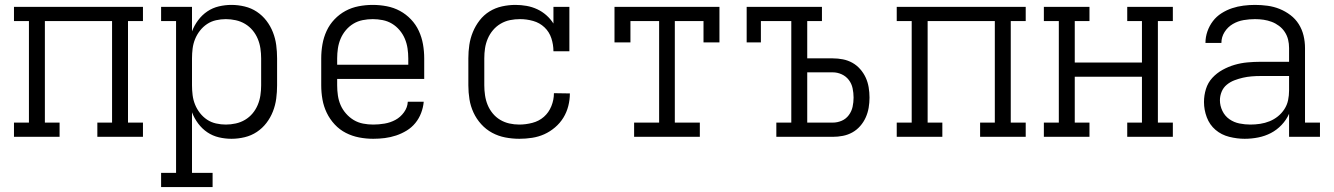

<svg xmlns="http://www.w3.org/2000/svg" viewBox="-20 -558 5440 783"><path d="M37 0V-58H98V-472H37V-530H563V-472H502V-58H563V0H377V-58H437V-472H163V-58H223V0Z M637 205V147H698V-472H637V-530H763V-430Q772 -454 788 -475.5Q804 -497 825.5 -511.5Q847 -526 872.5 -532Q898 -538 924 -538Q951 -538 978 -531.5Q1005 -525 1027.5 -510Q1050 -495 1066.5 -473.5Q1083 -452 1093 -426.5Q1103 -401 1106.5 -374Q1110 -347 1110 -320V-210Q1110 -183 1106.5 -156Q1103 -129 1093 -103.5Q1083 -78 1066.5 -56.5Q1050 -35 1027.5 -20Q1005 -5 978 1.5Q951 8 924 8Q898 8 872.5 2Q847 -4 825.5 -18.5Q804 -33 788 -54.5Q772 -76 763 -100V147H847V205ZM901 -50Q921 -50 941.5 -54.5Q962 -59 979.5 -69.5Q997 -80 1010 -95.5Q1023 -111 1031 -130Q1039 -149 1042 -169.5Q1045 -190 1045 -210V-320Q1045 -340 1042 -360.5Q1039 -381 1031 -400Q1023 -419 1010 -434.5Q997 -450 979.5 -460.5Q962 -471 941.5 -475.5Q921 -480 901 -480Q881 -480 861 -475.5Q841 -471 824.5 -460Q808 -449 795.5 -433Q783 -417 775.5 -398.5Q768 -380 765.5 -360Q763 -340 763 -320V-210Q763 -190 765.5 -170Q768 -150 775.5 -131.5Q783 -113 795.5 -97Q808 -81 824.5 -70Q841 -59 861 -54.5Q881 -50 901 -50Z M1502 8Q1473 8 1444.5 2.5Q1416 -3 1390.5 -16Q1365 -29 1345 -50.5Q1325 -72 1312.5 -98Q1300 -124 1295 -152.5Q1290 -181 1290 -210V-320Q1290 -349 1295 -377.5Q1300 -406 1312 -432Q1324 -458 1344 -479Q1364 -500 1389 -513.5Q1414 -527 1442.5 -532.5Q1471 -538 1500 -538Q1529 -538 1557.5 -532.5Q1586 -527 1611 -513.5Q1636 -500 1656 -479Q1676 -458 1688 -432Q1700 -406 1705 -377.5Q1710 -349 1710 -320V-236H1355V-210Q1355 -189 1358 -168.5Q1361 -148 1369 -129.5Q1377 -111 1391 -95Q1405 -79 1422.5 -68.5Q1440 -58 1460.5 -54Q1481 -50 1502 -50Q1525 -50 1548.5 -54Q1572 -58 1592.5 -69Q1613 -80 1627.5 -100Q1642 -120 1643 -143H1708Q1706 -120 1697.5 -97.5Q1689 -75 1674 -56.5Q1659 -38 1638.5 -25.5Q1618 -13 1595.5 -5.5Q1573 2 1549.5 5Q1526 8 1502 8ZM1355 -294H1645V-320Q1645 -340 1642 -360.5Q1639 -381 1631 -400Q1623 -419 1609.5 -435Q1596 -451 1578.5 -461.5Q1561 -472 1540.5 -476Q1520 -480 1500 -480Q1480 -480 1459.5 -476Q1439 -472 1421.5 -461.5Q1404 -451 1390.5 -435Q1377 -419 1369 -400Q1361 -381 1358 -360.5Q1355 -340 1355 -320Z M2098 8Q2069 8 2040.5 2.5Q2012 -3 1987 -16.5Q1962 -30 1942.5 -51.5Q1923 -73 1911 -99Q1899 -125 1894.5 -153Q1890 -181 1890 -210V-320Q1890 -348 1894 -375Q1898 -402 1908.5 -427.5Q1919 -453 1936 -475Q1953 -497 1976.5 -511.5Q2000 -526 2027.5 -532Q2055 -538 2082 -538Q2105 -538 2127.5 -534Q2150 -530 2170.5 -520.5Q2191 -511 2208 -496Q2225 -481 2237 -462V-530H2302V-349H2237Q2237 -376 2228.5 -402Q2220 -428 2200.5 -446.5Q2181 -465 2154.5 -472.5Q2128 -480 2101 -480Q2080 -480 2060 -476Q2040 -472 2022 -461.5Q2004 -451 1990.5 -435Q1977 -419 1969 -400Q1961 -381 1958 -361Q1955 -341 1955 -320V-210Q1955 -190 1958 -169.5Q1961 -149 1968.5 -130.5Q1976 -112 1989 -96Q2002 -80 2019.5 -69.5Q2037 -59 2057 -54.5Q2077 -50 2098 -50Q2124 -50 2151 -57Q2178 -64 2198 -81.5Q2218 -99 2228.5 -125Q2239 -151 2239 -178L2304 -177Q2304 -151 2297.5 -125.5Q2291 -100 2277.5 -78Q2264 -56 2243.5 -38.5Q2223 -21 2199.5 -10.5Q2176 0 2150 4Q2124 8 2098 8Z M2566 0V-58H2668V-472H2551V-385H2486V-530H2914V-385H2849V-472H2732V-58H2834V0Z M3146 0V-58H3207V-472H3083V-385H3025V-530H3332V-472H3272V-320H3376Q3397 -320 3417.5 -316Q3438 -312 3456 -302Q3474 -292 3488 -276Q3502 -260 3510.5 -241.5Q3519 -223 3522.5 -202Q3526 -181 3526 -160Q3526 -139 3522.5 -118.5Q3519 -98 3510.5 -79Q3502 -60 3488 -44Q3474 -28 3456 -18Q3438 -8 3417.5 -4Q3397 0 3376 0ZM3376 -58Q3395 -58 3412.5 -65.5Q3430 -73 3441.5 -88.5Q3453 -104 3457 -122.5Q3461 -141 3461 -160Q3461 -179 3457 -198Q3453 -217 3441.5 -232Q3430 -247 3412.5 -255Q3395 -263 3376 -263H3272V-58Z M3637 0V-58H3698V-472H3637V-530H4163V-472H4102V-58H4163V0H3977V-58H4037V-472H3763V-58H3823V0Z M4237 0V-58H4298V-472H4237V-530H4423V-472H4363V-303H4637V-472H4577V-530H4763V-472H4702V-58H4763V0H4577V-58H4637V-245H4363V-58H4423V0Z M5056 8Q5025 8 4993 0Q4961 -8 4937 -28.5Q4913 -49 4901.5 -79.5Q4890 -110 4890 -142Q4890 -169 4898 -195Q4906 -221 4924 -240.5Q4942 -260 4965.5 -273Q4989 -286 5014.5 -293.5Q5040 -301 5067 -303.5Q5094 -306 5120 -306H5237V-362Q5237 -380 5233 -396.5Q5229 -413 5219.5 -427.5Q5210 -442 5196 -452.5Q5182 -463 5166 -469Q5150 -475 5133 -477.5Q5116 -480 5098 -480Q5075 -480 5051.5 -476Q5028 -472 5007.5 -460Q4987 -448 4974 -427.5Q4961 -407 4961 -383H4896Q4896 -407 4904 -430Q4912 -453 4926.5 -472Q4941 -491 4961.5 -504Q4982 -517 5004.5 -524.5Q5027 -532 5051 -535Q5075 -538 5098 -538Q5124 -538 5149.5 -534.5Q5175 -531 5198.5 -521.5Q5222 -512 5242.5 -496.5Q5263 -481 5276.5 -459.5Q5290 -438 5296 -413Q5302 -388 5302 -362V-58H5363V0H5237V-94Q5226 -69 5206.5 -48.5Q5187 -28 5163 -15.5Q5139 -3 5111.5 2.5Q5084 8 5056 8ZM5079 -50Q5099 -50 5119 -53Q5139 -56 5157.5 -63.5Q5176 -71 5191.5 -83.5Q5207 -96 5218 -113Q5229 -130 5233 -149.5Q5237 -169 5237 -189V-248H5120Q5102 -248 5084 -246.5Q5066 -245 5048.5 -241Q5031 -237 5014 -230.5Q4997 -224 4983 -212.5Q4969 -201 4962 -184Q4955 -167 4955 -149Q4955 -127 4965 -106Q4975 -85 4993.5 -72Q5012 -59 5034.5 -54.5Q5057 -50 5079 -50Z"/></svg>

Font: Iosevka Curly Slab LtEx
Style: Regular
Weight: 300
Width: 7
Monospace: yes
Designer: Belleve Invis
Foundry: Belleve Invis
Version: Version 11.1.0; ttfautohint (v1.8.3)